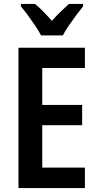

<svg xmlns="http://www.w3.org/2000/svg" viewBox="-20 -957 498 977"><path d="M412 0H74V-714H412V-611H195V-423H398V-320H195V-104H412ZM189 -777Q178 -798 160 -825Q142 -852 122.5 -878.5Q103 -905 86 -925V-937H158Q178 -921 200 -898.5Q222 -876 244 -851Q269 -879 289 -898Q309 -917 331 -937H403V-925Q387 -905 367.5 -879Q348 -853 329.5 -826Q311 -799 300 -777Z"/></svg>

Font: Noto Sans Lao Looped Condensed SemiBold
Style: Regular
Weight: 600
Width: 3
Designer: Mark Frömberg, Ben Mitchell
Foundry: The Fontpad Ltd
Version: Version 1.002; ttfautohint (v1.8.4.7-5d5b)